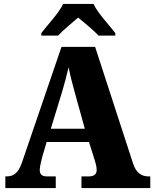

<svg xmlns="http://www.w3.org/2000/svg" viewBox="-20 -951 780 971"><path d="M189 -784V-771H274C294 -794 347 -838 375 -862C404 -839 461 -791 478 -771H563V-784C534 -822 473 -886 453 -931H299C279 -886 218 -822 189 -784ZM7 0H262V-59H216C190 -59 181 -72 181 -92C181 -111 191 -143 194 -159L216 -233H430L459 -141C462 -132 469 -109 469 -91C469 -66 450 -59 430 -59H392V0H740V-59H730C695 -59 668 -78 653 -124L461 -714H291L91 -129C71 -71 45 -59 13 -59H7ZM237 -300 296 -493C306 -528 317 -569 327 -611C335 -568 346 -528 356 -491L409 -300Z"/></svg>

Font: Noto Serif Devanagari SemiCondensed Black
Style: Regular
Weight: 900
Width: 4
Designer: Universal Thirst, Indian Type Foundry and the Monotype Design Team
Foundry: Monotype Imaging Inc.
Version: Version 2.004